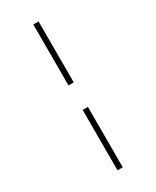

<svg xmlns="http://www.w3.org/2000/svg" viewBox="-213 -773 774 952"><g transform="rotate(-30 174.0 -297.5)"><path d="M189 -226H159V120H189ZM159 -366H189V-715H159Z"/></g></svg>

Font: Sprat Extended Medium
Style: Regular
Weight: 500
Width: 9
Designer: Ethan Nakache
Foundry: Collletttivo
Version: Version 2.000;Glyphs 3.2 (3217)